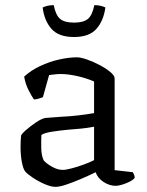

<svg xmlns="http://www.w3.org/2000/svg" viewBox="-20 -723 573 747"><path d="M196 4Q178 4 153 -7Q128 -18 106.5 -32.5Q85 -47 78 -56Q70 -66 65 -92.5Q60 -119 60 -152Q60 -164 60.5 -174.5Q61 -185 62 -195Q63 -201 80.5 -216.5Q98 -232 119.5 -246.5Q141 -261 156 -264Q165 -265 182 -266Q199 -267 222 -269Q249 -270 284 -274Q319 -278 346 -283V-406Q316 -419 280.5 -427Q245 -435 216 -435Q204 -435 192.5 -433.5Q181 -432 171 -431L147 -345Q143 -344 134.5 -340.5Q126 -337 112 -336Q103 -349 91 -372.5Q79 -396 74 -425Q100 -449 136 -466Q172 -483 210 -491.5Q248 -500 279 -500Q294 -500 318.5 -491.5Q343 -483 367.5 -470Q392 -457 409 -443Q426 -429 426 -418V-61L497 -53Q498 -50 501 -44.5Q504 -39 504 -31Q498 -23 484 -16Q470 -9 455 -4.5Q440 0 430 0Q406 0 383 -15Q360 -30 352 -53Q326 -40 295.5 -27Q265 -14 238.5 -5Q212 4 196 4ZM224 -62Q236 -62 259 -68Q282 -74 306.5 -83Q331 -92 346 -100V-230Q320 -225 294 -222.5Q268 -220 241 -218Q210 -215 181.5 -210.5Q153 -206 141 -198Q140 -175 140.5 -146.5Q141 -118 150 -99Q160 -87 182 -74.5Q204 -62 224 -62ZM268 -579Q208 -579 180 -611Q152 -643 146 -694Q152 -697 163 -700Q174 -703 189 -703Q197 -663 214.5 -649Q232 -635 268 -635Q304 -635 321.5 -649Q339 -663 347 -703Q362 -703 373 -700Q384 -697 390 -694Q383 -642 355 -610.5Q327 -579 268 -579Z"/></svg>

Font: Texturina Light
Style: Regular
Weight: 300
Designer: Guillermo Torres Carreño
Foundry: Omnibus-Type
Version: Version 1.002; ttfautohint (v1.8.3)